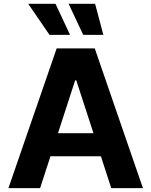

<svg xmlns="http://www.w3.org/2000/svg" viewBox="-20 -979 788 999"><path d="M23.8 0 274.9 -727.3H473L723.7 0H558.9L505 -165.8H242.5L188.6 0ZM466.3 -285.9 376.8 -561.1H371.1L281.6 -285.9ZM268.8 -959.2 344.5 -797.6H237.6L126.8 -959.2ZM337 -959.2H474.8L517.8 -797.6H413Z"/></svg>

Font: Inter P
Style: Bold
Weight: 700
Designer: Rasmus Andersson
Foundry: rsms
Version: Version 3.018;git-588b23468